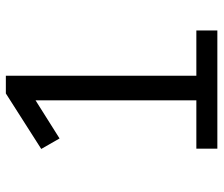

<svg xmlns="http://www.w3.org/2000/svg" viewBox="-72 -672 745 640"><g transform="rotate(-90 300.0 -352.5)"><path d="M124 0V-70H285V-606L158 -526L123 -587L308 -705H367V-70H518V0Z"/></g></svg>

Font: Nunito Sans
Style: Regular
Weight: 400
Designer: Vernon Adams
Foundry: Vernon Adams
Version: Version 3.101; ttfautohint (v1.8.4.7-5d5b);gftools[0.9.27]